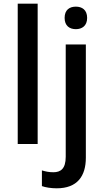

<svg xmlns="http://www.w3.org/2000/svg" viewBox="-20 -780 561 1040"><path d="M184 0V-760H76V0ZM330 -683C330 -640 357 -622 391 -622C424 -622 452 -640 452 -683C452 -727 424 -744 391 -744C357 -744 330 -727 330 -683ZM287 240C399 240 445 174 445 74V-539H336V69C336 135 308 153 269 153C245 153 227 149 207 143V228C226 235 256 240 287 240Z"/></svg>

Font: Noto Sans Thai Medium
Style: Regular
Weight: 500
Designer: Monotype Design Team
Foundry: Monotype Imaging Inc.
Version: Version 1.901